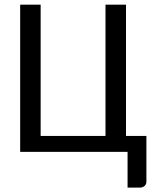

<svg xmlns="http://www.w3.org/2000/svg" viewBox="-20 -662 679 837"><path d="M67.9 0V-641.6H157.2V-69.3H439.9V-641.6H529.3V-69.3H618.2V129.9Q618.2 141.6 610.1 148.7Q602.1 155.8 589.4 155.8H536.1V0Z"/></svg>

Font: Carlito
Style: Regular
Weight: 400
Designer: Lukasz Dziedzic
Foundry: tyPoland Lukasz Dziedzic
Version: Version 1.104